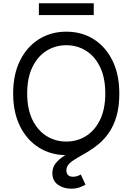

<svg xmlns="http://www.w3.org/2000/svg" viewBox="-20 -929 802 1162"><path d="M381.3 9.8Q288.6 9.8 215.8 -35.6Q143.1 -81.1 101.3 -164.8Q59.6 -248.5 59.6 -363.3Q59.6 -478.5 101.3 -562.5Q143.1 -646.5 215.8 -691.9Q288.6 -737.3 381.3 -737.3Q474.6 -737.3 546.9 -691.9Q619.1 -646.5 660.6 -562.5Q702.1 -478.5 702.1 -363.3Q702.1 -248.5 660.6 -164.8Q619.1 -81.1 546.9 -35.6Q474.6 9.8 381.3 9.8ZM381.3 -72.3Q447.3 -72.3 500.7 -105.7Q554.2 -139.2 585.7 -204.1Q617.2 -269 617.2 -363.3Q617.2 -458 585.7 -523.2Q554.2 -588.4 500.7 -621.8Q447.3 -655.3 381.3 -655.3Q315.4 -655.3 261.7 -621.8Q208 -588.4 176.3 -523.2Q144.5 -458 144.5 -363.3Q144.5 -269 176.3 -204.1Q208 -139.2 261.7 -105.7Q315.4 -72.3 381.3 -72.3ZM410.6 212.9Q363.8 212.9 330.3 188.7Q296.9 164.6 296.9 119.1Q296.9 84.5 316.9 59.3Q336.9 34.2 369.9 13.2Q402.8 -7.8 442.1 -29.3Q481.4 -50.8 520.8 -78.1Q560.1 -105.5 593 -143.6Q626 -181.6 646 -235.1Q666 -288.6 666 -363.3H702.1Q702.1 -282.7 684.8 -224.6Q667.5 -166.5 638.9 -125.5Q610.4 -84.5 576.2 -56.4Q542 -28.3 507.8 -8.3Q473.6 11.7 445.1 28.1Q416.5 44.4 399.2 61.5Q381.8 78.6 381.8 102.1Q381.8 120.1 391.8 130.4Q401.9 140.6 422.9 140.6Q437.5 140.6 449.2 136.2Q460.9 131.8 468.8 127L497.6 188.5Q482.9 196.8 461.7 204.8Q440.4 212.9 410.6 212.9ZM547.4 -909.2V-837.9H215.3V-909.2Z"/></svg>

Font: Inter
Style: Regular
Weight: 400
Designer: Rasmus Andersson
Foundry: rsms
Version: Version 4.000;git-8c9346024